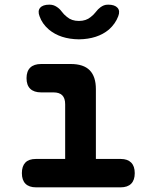

<svg xmlns="http://www.w3.org/2000/svg" viewBox="-20 -805 640 825"><path d="M499 -122Q528 -122 543.5 -106.5Q559 -91 559 -61Q559 -31 543.5 -15.5Q528 0 498 0H135Q105 0 89.5 -15.5Q74 -31 74 -61Q74 -91 89 -106.5Q104 -122 134 -122H260V-357Q260 -383 247.5 -395.5Q235 -408 210 -408H157Q126 -408 110 -423.5Q94 -439 94 -469Q94 -499 110 -514.5Q126 -530 157 -530H284Q339 -530 365.5 -503Q392 -476 392 -422V-122ZM150 -735Q141 -758 152.5 -771.5Q164 -785 192 -785Q202 -785 209.5 -782.5Q217 -780 223 -776Q236 -768 245 -755.5Q254 -743 268 -732Q288 -715 319 -715Q350 -715 370 -732Q383 -742 392 -754Q401 -766 412 -774Q419 -779 426.5 -782Q434 -785 445 -785Q473 -785 485 -771.5Q497 -758 488 -735Q476 -703 448 -678Q399 -637 319 -636Q239 -637 190 -678Q161 -703 150 -735Z"/></svg>

Font: Maple Mono
Style: Bold
Weight: 700
Monospace: yes
Designer: subframe7536
Version: Version 7.200